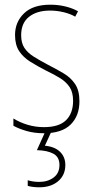

<svg xmlns="http://www.w3.org/2000/svg" viewBox="-20 -650 396 817"><path d="M318 -219Q318 -157 280.5 -120Q243 -83 167 -83Q125 -83 91.5 -93Q58 -103 37 -115V-146Q64 -129 97.5 -119Q131 -109 167 -109Q231 -109 261 -138.5Q291 -168 291 -221Q291 -257 276.5 -279Q262 -301 236.5 -317Q211 -333 177 -349Q140 -368 109.5 -387Q79 -406 61.5 -432.5Q44 -459 44 -501Q44 -556 82 -593Q120 -630 194 -630Q228 -630 258.5 -622.5Q289 -615 312 -602L300 -579Q280 -591 251 -598Q222 -605 193 -605Q137 -605 103.5 -578.5Q70 -552 70 -500Q70 -467 84 -446Q98 -425 123.5 -409Q149 -393 183 -375Q220 -356 250.5 -338Q281 -320 299.5 -292.5Q318 -265 318 -219ZM258 52Q258 95 227.5 121Q197 147 147 147Q120 147 98 141V117Q121 124 147 124Q183 124 208 105.5Q233 87 233 52Q233 18 207 4Q181 -10 137 -11L174 -93H200L171 -30Q213 -26 235.5 -4Q258 18 258 52Z"/></svg>

Font: Noto Sans Telugu UI Condensed Thin
Style: Regular
Weight: 100
Width: 3
Designer: Jelle Bosma - Monotype Design Team
Foundry: Monotype Imaging Inc.
Version: Version 2.005; ttfautohint (v1.8.4.7-5d5b)